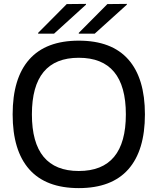

<svg xmlns="http://www.w3.org/2000/svg" viewBox="-20 -953 810 987"><path d="M385 -74Q627 -74 627 -365Q627 -656 385 -656Q144 -656 144 -365Q144 -74 385 -74ZM130.5 -82.5Q45 -179 45 -365Q45 -551 130.5 -647.5Q216 -744 385 -744Q554 -744 639.5 -647.5Q725 -551 725 -365Q725 -179 639.5 -82.5Q554 14 385 14Q216 14 130.5 -82.5ZM176 -780V-784L323 -932L422 -933V-929L258 -780ZM385 -780V-784L532 -932L632 -933V-929L467 -780Z"/></svg>

Font: Nacelle
Style: Regular
Weight: 400
Designer: Sora Sagano
Foundry: Sora Sagano
Version: Version 1.000;FEAKit 1.0